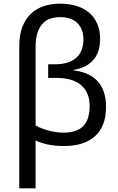

<svg xmlns="http://www.w3.org/2000/svg" viewBox="-20 -785 642 1045"><path d="M308.1 -765.1Q355 -765.1 394.8 -753.2Q434.6 -741.2 463.4 -717.3Q492.2 -693.4 508.5 -657.2Q524.9 -621.1 524.9 -573.2Q524.9 -500.5 487.8 -458.3Q450.7 -416 380.9 -404.8V-401.9Q466.8 -391.6 512 -342.3Q557.1 -293 557.1 -202.1Q557.1 -149.4 541.7 -109.9Q526.4 -70.3 497.1 -43.7Q467.8 -17.1 425.5 -3.7Q383.3 9.8 330.1 9.8Q283.2 9.8 243.2 2Q203.1 -5.9 173.8 -21V240.2H85V-535.2Q85 -595.2 101.8 -638.7Q118.7 -682.1 148.2 -710.2Q177.7 -738.3 218.8 -751.7Q259.8 -765.1 308.1 -765.1ZM308.1 -691.9Q280.8 -691.9 256.3 -684.3Q231.9 -676.8 213.6 -658.2Q195.3 -639.6 184.6 -608.6Q173.8 -577.6 173.8 -530.8V-102.1Q189.5 -93.3 208.5 -85.9Q227.5 -78.6 247.6 -73.5Q267.6 -68.4 287.6 -65.7Q307.6 -63 325.2 -63Q364.3 -63 391.4 -72.8Q418.5 -82.5 435.5 -101.3Q452.6 -120.1 460.2 -147.2Q467.8 -174.3 467.8 -209Q467.8 -248 454.8 -276.6Q441.9 -305.2 418.5 -324Q395 -342.8 362.8 -351.8Q330.6 -360.8 292 -360.8H242.2V-435.1H279.8Q319.8 -435.1 348.9 -444.8Q377.9 -454.6 397 -472.4Q416 -490.2 425 -515.1Q434.1 -540 434.1 -569.8Q434.1 -600.6 424.8 -623.5Q415.5 -646.5 398.9 -661.6Q382.3 -676.8 359.1 -684.3Q335.9 -691.9 308.1 -691.9Z"/></svg>

Font: Droid Sans
Style: Regular
Weight: 400
Foundry: Ascender Corporation
Version: Version 1.00 build 114